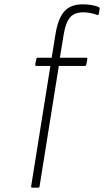

<svg xmlns="http://www.w3.org/2000/svg" viewBox="-20 -683 520 888"><path d="M129 185Q123 185 124 179L213 -378H149Q142 -378 143 -385L148 -410Q149 -416 154 -416H219L237 -527Q249 -599 278 -631Q307 -663 363 -663Q383 -663 404 -659.5Q425 -656 437 -650Q441 -649 441 -643L437 -618Q435 -612 430 -614Q416 -619 399 -622.5Q382 -626 366 -626Q324 -626 304 -602.5Q284 -579 275 -526L257 -416H379Q385 -416 384 -410L379 -384Q378 -378 372 -378H252L163 179Q162 185 157 185Z"/></svg>

Font: Sofia Sans Condensed ExtraLight
Style: Italic
Weight: 250
Italic angle: -9°
Version: Version 4.100